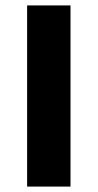

<svg xmlns="http://www.w3.org/2000/svg" viewBox="-20 -688 360 708"><path d="M240 -668V0H80V-668Z"/></svg>

Font: Madhuban Bold
Style: Regular
Weight: 700
Designer: jaikishan Patel
Foundry: MagicType
Version: Version 1.000